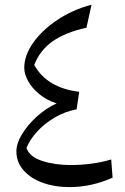

<svg xmlns="http://www.w3.org/2000/svg" viewBox="-20 -784 528 811"><path d="M219.2 -347.2Q177.2 -360.8 146.5 -386Q115.7 -411.1 99.1 -440.9Q82.5 -470.7 82.5 -497.6Q82.5 -549.8 119.9 -603Q157.2 -656.2 221.7 -699.5Q286.1 -742.7 366.7 -764.2L345.2 -667Q256.8 -647.5 202.9 -609.9Q148.9 -572.3 124.5 -509.8Q151.4 -460.9 200.4 -432.1Q249.5 -403.3 314.5 -396.5L303.7 -322.3Q254.4 -313 211.2 -287.6Q168 -262.2 137 -228.3Q106 -194.3 91.8 -159.2Q104.5 -121.6 158.2 -104.2Q211.9 -86.9 279.8 -86.9Q323.2 -86.9 367.9 -93Q412.6 -99.1 449.7 -110.4L455.6 -33.7Q411.6 -13.7 365.5 -3.7Q319.3 6.3 274.4 6.3Q210 6.3 159.2 -12.5Q108.4 -31.2 78.9 -65.2Q49.3 -99.1 49.3 -145Q49.3 -178.2 73 -217.3Q96.7 -256.3 135.3 -291.5Q173.8 -326.7 219.2 -347.2Z"/></svg>

Font: Pinar DS4-Regular
Style: Regular
Weight: 400
Designer: Amin Abedi
Version: Version 2.000